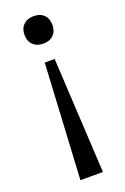

<svg xmlns="http://www.w3.org/2000/svg" viewBox="-140 -546 522 801"><g transform="rotate(-20 121.0 -145.0)"><path d="M71 210 99 -302H143L171 210ZM121 -378Q93 -378 76 -394.5Q59 -411 59 -439Q59 -467 76 -483.5Q93 -500 121 -500Q150 -500 166.5 -483.5Q183 -467 183 -439Q183 -411 166.5 -394.5Q150 -378 121 -378Z"/></g></svg>

Font: Sutasoma
Style: Regular
Weight: 400
Designer: Izhar Fathurrohim, Akbar Rohmanto, Arusyal Khofiqoini
Foundry: Kiwari Kolektiv
Version: Version 1.102